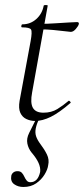

<svg xmlns="http://www.w3.org/2000/svg" viewBox="-20 -470 334 765"><path d="M120 12Q102 12 85.5 4.5Q69 -3 61 -20.5Q53 -38 58 -68L102 -306Q109 -344 103.5 -352.5Q98 -361 68 -361Q64 -361 65 -367Q66 -373 69 -373Q101 -373 124.5 -394Q148 -415 154 -447Q154 -450 162.5 -450Q171 -450 170 -447L108 -102Q100 -60 111 -40.5Q122 -21 153 -21Q185 -21 208.5 -35.5Q232 -50 253 -68Q255 -70 259 -66Q263 -62 261 -60Q216 -21 182.5 -4.5Q149 12 120 12ZM262 -343Q259 -343 239 -345.5Q219 -348 192.5 -350.5Q166 -353 142 -353L144 -375Q167 -375 198 -377Q229 -379 255 -380.5Q281 -382 287 -382Q291 -382 293 -380Q295 -378 294 -374Q292 -366 282 -354.5Q272 -343 262 -343ZM73 275Q52 275 36.5 264Q21 253 25 230Q27 222 33.5 217Q40 212 50 212Q61 212 67 218.5Q73 225 77 234Q81 243 86.5 249.5Q92 256 101 256Q131 256 140 215Q142 198 133.5 179Q125 160 106 138Q93 122 89 102Q85 82 96 60L126 0H137Q126 24 122.5 41.5Q119 59 124 73.5Q129 88 141 104Q157 125 167 145.5Q177 166 172 188Q170 205 157.5 225.5Q145 246 124 260.5Q103 275 73 275Z"/></svg>

Font: Cormorant Garamond Light Light
Style: Italic
Weight: 300
Italic angle: -10°
Version: Version 4.001